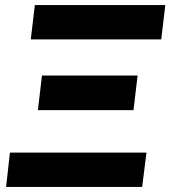

<svg xmlns="http://www.w3.org/2000/svg" viewBox="-20 -735 670 755"><path d="M19 -135H556L539 0H4ZM145 -438H521L505 -302H129ZM117 -715H630L614 -580H101Z"/></svg>

Font: Nebula Sans Bold
Style: Regular
Weight: 700
Italic angle: -9°
Designer: Paul D. Hunt for Adobe (as Source Sans)
Foundry: Nebula Entertainment & Broadcasting LLC
Version: Version 1.010